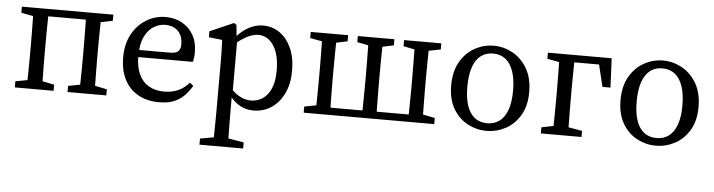

<svg xmlns="http://www.w3.org/2000/svg" viewBox="-46 -687 4181 1125"><g transform="rotate(5 2045.0 -124.0)"><path d="M113 0Q114 -23 114.5 -60Q115 -97 115.5 -137.5Q116 -178 116 -210V-265Q116 -297 115.5 -337.5Q115 -378 114.5 -415.5Q114 -453 113 -475H204Q203 -453 202.5 -415.5Q202 -378 201.5 -337.5Q201 -297 201 -265V-210Q201 -178 201.5 -137.5Q202 -97 202.5 -60Q203 -23 204 0ZM423 0Q424 -23 424.5 -60Q425 -97 425.5 -137.5Q426 -178 426 -210V-265Q426 -297 425.5 -337.5Q425 -378 424.5 -415.5Q424 -453 423 -475H513Q512 -453 511.5 -415.5Q511 -378 510.5 -337.5Q510 -297 510 -265V-210Q510 -178 510.5 -137.5Q511 -97 511.5 -60Q512 -23 513 0ZM44 0V-36L150 -56H173L272 -36V0ZM354 0V-36L460 -56H483L582 -36V0ZM44 -439V-475H158V-419H150ZM468 -419V-475H582V-439L483 -419ZM158 -432V-475H468V-432Z M893 13Q823 13 770.5 -16Q718 -45 689.5 -100Q661 -155 661 -232Q661 -309 692 -366.5Q723 -424 775.5 -456Q828 -488 890 -488Q943 -488 985 -465Q1027 -442 1052 -399.5Q1077 -357 1077 -296Q1077 -279 1075 -264.5Q1073 -250 1070 -240H700V-282H929Q970 -282 982 -297Q994 -312 994 -334Q994 -369 981.5 -393Q969 -417 945.5 -429.5Q922 -442 890 -442Q856 -442 823.5 -422.5Q791 -403 770 -360Q749 -317 749 -244Q749 -182 769 -139Q789 -96 826.5 -74Q864 -52 916 -52Q963 -52 998.5 -67.5Q1034 -83 1064 -117L1085 -100Q1065 -66 1039.5 -40.5Q1014 -15 979 -1Q944 13 893 13Z M1151 240V204L1263 184H1287L1408 204V240ZM1230 240Q1231 204 1231.5 169Q1232 134 1232.5 98.5Q1233 63 1233 28V-258Q1233 -286 1232.5 -306.5Q1232 -327 1231.5 -345Q1231 -363 1230 -383L1151 -392V-427L1291 -488L1306 -478L1314 -393L1318 -390V-78L1315 -72V27Q1315 61 1315.5 97Q1316 133 1316.5 168.5Q1317 204 1318 240ZM1448 13Q1421 13 1394.5 4.5Q1368 -4 1342 -25Q1316 -46 1292 -83H1272L1281 -136Q1319 -87 1355 -65.5Q1391 -44 1428 -44Q1466 -44 1496.5 -64Q1527 -84 1545.5 -125.5Q1564 -167 1564 -231Q1564 -327 1529 -379Q1494 -431 1439 -431Q1420 -431 1396.5 -423Q1373 -415 1344.5 -396Q1316 -377 1280 -342L1271 -390H1292Q1319 -424 1347 -445.5Q1375 -467 1404 -477.5Q1433 -488 1463 -488Q1517 -488 1560 -458Q1603 -428 1628.5 -372.5Q1654 -317 1654 -239Q1654 -162 1627 -105.5Q1600 -49 1553.5 -18Q1507 13 1448 13Z M1812 0Q1813 -23 1813.5 -60Q1814 -97 1814.5 -137.5Q1815 -178 1815 -210V-265Q1815 -297 1814.5 -337.5Q1814 -378 1813.5 -415.5Q1813 -453 1812 -475H1898Q1897 -453 1896.5 -415.5Q1896 -378 1895.5 -337.5Q1895 -297 1895 -265V-210Q1895 -178 1895.5 -137.5Q1896 -97 1896.5 -60Q1897 -23 1898 0ZM2084 0Q2085 -23 2085.5 -60Q2086 -97 2086.5 -137.5Q2087 -178 2087 -210V-265Q2087 -297 2086.5 -337.5Q2086 -378 2085.5 -415.5Q2085 -453 2084 -475H2170Q2169 -453 2168.5 -415.5Q2168 -378 2167.5 -337.5Q2167 -297 2167 -265V-210Q2167 -178 2167.5 -137.5Q2168 -97 2168.5 -60Q2169 -23 2170 0ZM2356 0Q2357 -23 2357.5 -60Q2358 -97 2358.5 -137.5Q2359 -178 2359 -210V-265Q2359 -297 2358.5 -337.5Q2358 -378 2357.5 -415.5Q2357 -453 2356 -475H2442Q2441 -453 2440.5 -415.5Q2440 -378 2439.5 -337.5Q2439 -297 2439 -265V-210Q2439 -178 2439.5 -137.5Q2440 -97 2440.5 -60Q2441 -23 2442 0ZM1743 -439V-475H1963V-439L1869 -419H1851ZM2020 -439V-475H2235V-439L2141 -419H2123ZM2292 -439V-475H2511V-439L2410 -419H2391ZM1743 0V-36L1847 -56H1855V0ZM2399 0V-56H2410L2511 -36V0ZM1855 0V-43H2399V0Z M2819 13Q2761 13 2708.5 -14.5Q2656 -42 2623 -97.5Q2590 -153 2590 -235Q2590 -318 2623 -374.5Q2656 -431 2708.5 -459.5Q2761 -488 2819 -488Q2877 -488 2929.5 -459.5Q2982 -431 3015.5 -374.5Q3049 -318 3049 -235Q3049 -153 3015.5 -97.5Q2982 -42 2929.5 -14.5Q2877 13 2819 13ZM2819 -32Q2862 -32 2892 -55Q2922 -78 2938 -123Q2954 -168 2954 -235Q2954 -303 2938 -349Q2922 -395 2892 -418.5Q2862 -442 2819 -442Q2776 -442 2746 -418.5Q2716 -395 2700.5 -349Q2685 -303 2685 -235Q2685 -168 2700.5 -123Q2716 -78 2746 -55Q2776 -32 2819 -32Z M3207 0Q3208 -23 3208.5 -60Q3209 -97 3209.5 -137.5Q3210 -178 3210 -210V-265Q3210 -297 3209.5 -337.5Q3209 -378 3208.5 -415.5Q3208 -453 3207 -475H3298Q3297 -453 3296.5 -415.5Q3296 -378 3295.5 -337.5Q3295 -297 3295 -265V-210Q3295 -178 3295.5 -137.5Q3296 -97 3296.5 -60Q3297 -23 3298 0ZM3252 -432V-475H3513L3521 -303H3474L3432 -475L3488 -432ZM3138 0V-36L3238 -56H3261L3377 -36V0ZM3138 -439V-475H3252V-419H3244Z M3815 13Q3757 13 3704.5 -14.5Q3652 -42 3619 -97.5Q3586 -153 3586 -235Q3586 -318 3619 -374.5Q3652 -431 3704.5 -459.5Q3757 -488 3815 -488Q3873 -488 3925.5 -459.5Q3978 -431 4011.5 -374.5Q4045 -318 4045 -235Q4045 -153 4011.5 -97.5Q3978 -42 3925.5 -14.5Q3873 13 3815 13ZM3815 -32Q3858 -32 3888 -55Q3918 -78 3934 -123Q3950 -168 3950 -235Q3950 -303 3934 -349Q3918 -395 3888 -418.5Q3858 -442 3815 -442Q3772 -442 3742 -418.5Q3712 -395 3696.5 -349Q3681 -303 3681 -235Q3681 -168 3696.5 -123Q3712 -78 3742 -55Q3772 -32 3815 -32Z"/></g></svg>

Font: Source Serif 4 Variable
Style: Regular
Weight: 400
Designer: Frank Grießhammer
Foundry: Adobe
Version: Version 4.005;hotconv 1.1.0;makeotfexe 2.6.0